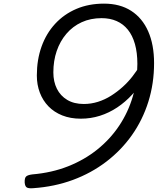

<svg xmlns="http://www.w3.org/2000/svg" viewBox="-20 -1024 869 1058"><path d="M553 -1004Q641 -1004 702.5 -964.5Q764 -925 796.5 -851.5Q829 -778 829 -676Q829 -564 797.5 -463.5Q766 -363 707 -279.5Q648 -196 565.5 -133Q483 -70 381.5 -32.5Q280 5 163 13Q141 15 129.5 10Q118 5 116 -18Q115 -44 124.5 -52Q134 -60 158 -63Q265 -72 355 -107.5Q445 -143 516 -200Q587 -257 636.5 -331Q686 -405 711.5 -491.5Q737 -578 737 -672Q737 -734 723.5 -781.5Q710 -829 684.5 -860.5Q659 -892 622.5 -908Q586 -924 540 -924Q479 -924 430 -901.5Q381 -879 346 -838Q311 -797 292.5 -743Q274 -689 274 -625Q274 -574 293.5 -535Q313 -496 350.5 -473.5Q388 -451 442 -451Q482 -451 520 -463Q558 -475 592 -496.5Q626 -518 656 -545Q686 -572 710 -603Q734 -634 751 -663L777 -595Q747 -545 709 -503.5Q671 -462 626 -432Q581 -402 530.5 -386Q480 -370 425 -370Q368 -370 323 -388Q278 -406 247 -438Q216 -470 199.5 -513.5Q183 -557 183 -608Q183 -695 209 -767.5Q235 -840 284 -893Q333 -946 401 -975Q469 -1004 553 -1004Z"/></svg>

Font: Playwrite CZ
Style: Regular
Weight: 400
Designer: Veronika Burian, José Scaglione
Foundry: TypeTogether
Version: Version 1.002